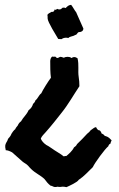

<svg xmlns="http://www.w3.org/2000/svg" viewBox="-20 -773 493 797"><path d="M3.9 -149.4C10.7 -149.4 19.5 -146.5 30.3 -140.6C44.9 -127.9 58.6 -115.2 73.2 -102.5C81.1 -95.7 89.8 -92.8 96.7 -85C100.6 -80.1 105.5 -75.2 109.4 -71.3C127 -53.7 149.4 -44.9 165 -29.3C172.9 -18.6 179.7 -9.8 190.4 -2C199.2 -2 202.1 6.8 218.8 2C221.7 2.9 225.6 2.9 230.5 2.9C237.3 2.9 239.3 0 255.9 3.9C266.6 -1 301.8 -16.6 306.6 -26.4C329.1 -41 345.7 -60.5 365.2 -79.1C373 -96.7 415 -154.3 429.7 -166C430.7 -170.9 433.6 -174.8 438.5 -176.8C439.5 -181.6 440.4 -185.5 443.4 -190.4C436.5 -197.3 431.6 -204.1 418.9 -208C412.1 -208 413.1 -214.8 404.3 -217.8C399.4 -217.8 403.3 -222.7 394.5 -231.4C387.7 -231.4 382.8 -236.3 378.9 -245.1C371.1 -245.1 363.3 -236.3 356.4 -232.4C351.6 -225.6 346.7 -221.7 341.8 -217.8C338.9 -213.9 304.7 -178.7 299.8 -174.8C296.9 -168 292 -164.1 287.1 -161.1C280.3 -146.5 265.6 -133.8 254.9 -125C253.9 -126 250 -125 244.1 -124C236.3 -131.8 206.1 -148.4 196.3 -156.2C195.3 -157.2 190.4 -160.2 181.6 -166C177.7 -168.9 172.9 -169.9 168.9 -173.8C162.1 -177.7 150.4 -191.4 149.4 -198.2C154.3 -209 162.1 -215.8 169.9 -224.6C193.4 -251 214.8 -278.3 236.3 -305.7C263.7 -339.8 285.2 -378.9 309.6 -415C309.6 -428.7 308.6 -441.4 306.6 -454.1C302.7 -478.5 308.6 -503.9 301.8 -531.2C296.9 -534.2 293 -536.1 288.1 -536.1C280.3 -536.1 279.3 -532.2 276.4 -532.2C272.5 -536.1 265.6 -537.1 260.7 -537.1C254.9 -537.1 250 -536.1 245.1 -533.2C238.3 -536.1 233.4 -537.1 230.5 -537.1C227.5 -537.1 222.7 -532.2 217.8 -532.2C212.9 -532.2 212.9 -538.1 208 -538.1C207 -537.1 203.1 -537.1 196.3 -538.1C191.4 -534.2 188.5 -526.4 188.5 -519.5C188.5 -497.1 188.5 -470.7 191.4 -450.2C182.6 -439.5 156.2 -397.5 151.4 -385.7C140.6 -377.9 137.7 -364.3 127 -356.4C126 -351.6 123 -346.7 117.2 -341.8C114.3 -331.1 108.4 -322.3 98.6 -315.4C90.8 -296.9 76.2 -286.1 67.4 -269.5C60.5 -264.6 56.6 -258.8 53.7 -252C49.8 -247.1 45.9 -243.2 43 -236.3C40 -235.4 28.3 -221.7 23.4 -209C20.5 -205.1 18.6 -202.1 14.6 -198.2C11.7 -195.3 13.7 -192.4 5.9 -180.7C2.9 -173.8 -1 -169.9 3.9 -149.4ZM177.7 -696.3C177.7 -681.6 213.9 -625 221.7 -611.3L235.4 -610.4C239.3 -613.3 248 -619.1 263.7 -615.2C270.5 -623 283.2 -621.1 292 -627.9C299.8 -627.9 299.8 -636.7 306.6 -639.6C317.4 -639.6 325.2 -643.6 326.2 -654.3C315.4 -676.8 306.6 -700.2 295.9 -722.7C292 -725.6 282.2 -745.1 275.4 -752.9C267.6 -752 263.7 -751 252 -739.3C248 -742.2 244.1 -741.2 240.2 -741.2C236.3 -738.3 231.4 -729.5 216.8 -736.3C213.9 -732.4 210.9 -731.4 206.1 -733.4C206.1 -726.6 202.1 -722.7 193.4 -723.6C188.5 -719.7 179.7 -717.8 176.8 -710.9C177.7 -708 177.7 -703.1 177.7 -696.3Z"/></svg>

Font: Caesar Dressing Cyrillic
Style: Regular
Weight: 400
Designer: Dathan Boardman
Foundry: Open Window
Version: Version 1.00;July 2, 2020;FontCreator 13.0.0.2642 64-bit